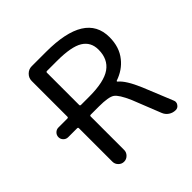

<svg xmlns="http://www.w3.org/2000/svg" viewBox="-187 -918 1061 1061"><g transform="rotate(-45 343.0 -388.0)"><path d="M150.4 -328.1Q150.4 -335 142.6 -335H73.2Q57.6 -335 46.4 -346.2Q35.2 -357.4 35.2 -373Q35.2 -388.7 46.4 -399.9Q57.6 -411.1 73.2 -411.1H142.6Q150.4 -411.1 150.4 -418V-697.3Q150.4 -720.7 167.5 -737.8Q184.6 -754.9 208 -754.9H320.3Q626 -754.9 626 -564.5Q626 -486.3 584 -434.6Q546.9 -387.7 484.4 -366.2Q482.4 -366.2 481.9 -363.8Q481.4 -361.3 483.4 -359.4Q519.5 -330.1 557.6 -240.2L628.9 -65.4Q631.8 -58.6 631.8 -52.7Q631.8 -43 626 -35.2Q616.2 -20.5 599.6 -20.5Q577.1 -20.5 559.1 -32.7Q541 -44.9 533.2 -65.4L466.8 -232.4Q436.5 -301.8 412.6 -318.4Q388.7 -335 313.5 -335H250Q242.2 -335 242.2 -328.1V-66.4Q242.2 -47.9 228.5 -34.2Q214.8 -20.5 196.3 -20.5Q177.7 -20.5 164.1 -34.2Q150.4 -47.9 150.4 -66.4ZM327.1 -676.8H250Q242.2 -676.8 242.2 -669.9V-418Q242.2 -411.1 250 -411.1H313.5Q430.7 -411.1 482.4 -447.8Q534.2 -484.4 534.2 -558.6Q534.2 -618.2 486.8 -647.5Q439.5 -676.8 327.1 -676.8Z"/></g></svg>

Font: Gen Jyuu Gothic P Regular
Style: Regular
Weight: 400
Designer: [Source Han Sans]
Ryoko NISHIZUKA  (kana & ideographs); Paul D. Hunt (Latin, Greek & Cyrillic); Wenlong ZHANG  (bopomofo
Version: Version 1.002.20150607